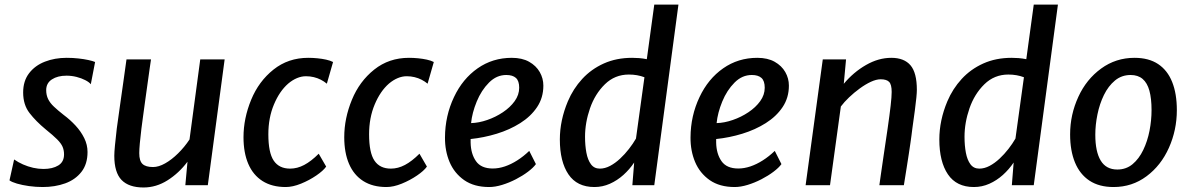

<svg xmlns="http://www.w3.org/2000/svg" viewBox="-20 -820 5274 850"><path d="M169 8Q138.5 8 108.2 3.8Q78 -0.5 55 -7.2Q32 -14 22 -21.5L42.5 -114Q60.5 -101.5 82 -92Q103.5 -82.5 126.8 -77.2Q150 -72 172.5 -72Q212.5 -72 238 -87.5Q263.5 -103 263.5 -136.5Q263.5 -155 257 -170.2Q250.5 -185.5 232.8 -203.2Q215 -221 182 -247.5Q139 -283 110.8 -319.5Q82.5 -356 82.5 -410.5Q82.5 -461.5 108.8 -495.8Q135 -530 178.8 -547Q222.5 -564 275 -564Q302.5 -564 327.2 -561.2Q352 -558.5 371.5 -554.2Q391 -550 401 -545.5L382 -447Q374.5 -456.5 357.5 -465.2Q340.5 -474 318.8 -479.5Q297 -485 274.5 -485Q235 -485 209.8 -468.5Q184.5 -452 184.5 -421Q184.5 -399 193 -381.5Q201.5 -364 218.8 -347.8Q236 -331.5 261.5 -311.5Q290.5 -290 314.5 -264Q338.5 -238 353 -208.5Q367.5 -179 367.5 -147Q367.5 -93.5 340.5 -59Q313.5 -24.5 268.5 -8.2Q223.5 8 169 8Z M615.5 10Q550.5 10 518.2 -23.2Q486 -56.5 486 -130.5Q486 -146 489 -177Q492 -208 497 -251Q503 -294.5 510.5 -347.8Q518 -401 525.8 -455.5Q533.5 -510 540 -557H648.5Q647 -547.5 643 -519.5Q639 -491.5 633.8 -453.8Q628.5 -416 623 -376.2Q617.5 -336.5 613 -302.8Q608.5 -269 606 -250Q601.5 -212.5 599 -185.5Q596.5 -158.5 596.5 -142Q596.5 -107.5 611 -94Q625.5 -80.5 657.5 -80.5Q682.5 -80.5 711.2 -96.8Q740 -113 768.2 -140.8Q796.5 -168.5 819 -202.5L866.5 -557H974.5L900 0H800.5L810 -104Q772 -53.5 721.8 -21.8Q671.5 10 615.5 10Z M1245 8Q1184 8 1142.2 -18.5Q1100.5 -45 1079.2 -94.5Q1058 -144 1058 -212.5Q1058 -296 1092 -378.5Q1125.5 -460 1190.8 -512Q1256 -564 1344.5 -564Q1364.5 -564 1385 -562Q1405.5 -560 1423.8 -556Q1442 -552 1454.5 -545.5L1427 -449.5Q1415 -459.5 1400.5 -467Q1386 -474.5 1369.2 -478.5Q1352.5 -482.5 1334.5 -482.5Q1314.5 -482.5 1294.8 -474.2Q1275 -466 1256 -450Q1217.5 -416.5 1192.8 -357.5Q1168 -298.5 1168 -225.5Q1168 -144 1191.8 -108.8Q1215.5 -73.5 1264.5 -73.5Q1296 -73.5 1326.8 -89.8Q1357.5 -106 1391 -139.5L1424 -82.5Q1411 -64 1380.2 -43Q1349.5 -22 1312.8 -7Q1276 8 1245 8Z M1691 8Q1630 8 1588.2 -18.5Q1546.5 -45 1525.2 -94.5Q1504 -144 1504 -212.5Q1504 -296 1538 -378.5Q1571.5 -460 1636.8 -512Q1702 -564 1790.5 -564Q1810.5 -564 1831 -562Q1851.5 -560 1869.8 -556Q1888 -552 1900.5 -545.5L1873 -449.5Q1861 -459.5 1846.5 -467Q1832 -474.5 1815.2 -478.5Q1798.5 -482.5 1780.5 -482.5Q1760.5 -482.5 1740.8 -474.2Q1721 -466 1702 -450Q1663.5 -416.5 1638.8 -357.5Q1614 -298.5 1614 -225.5Q1614 -144 1637.8 -108.8Q1661.5 -73.5 1710.5 -73.5Q1742 -73.5 1772.8 -89.8Q1803.5 -106 1837 -139.5L1870 -82.5Q1857 -64 1826.2 -43Q1795.5 -22 1758.8 -7Q1722 8 1691 8Z M2145.5 8Q2079 8 2035 -22.5Q1991 -53.5 1970.2 -103Q1949.5 -152.5 1950 -211.5Q1950.5 -307.5 1990 -390.5Q2028 -471 2094.5 -517.5Q2161 -564 2245.5 -564Q2291.5 -564 2322.5 -546.5Q2353.5 -529 2369.5 -501Q2385.5 -473 2385.5 -441Q2385.5 -387.5 2357.8 -346Q2330 -304.5 2283.2 -275Q2236.5 -245.5 2179.2 -228Q2122 -210.5 2063.5 -204.5V-188.5Q2064.5 -139 2087.2 -106.5Q2110 -74 2161.5 -74Q2187.5 -74 2215 -83.2Q2242.5 -92.5 2270 -110Q2297.5 -127.5 2323 -152L2352.5 -93.5Q2341 -77.5 2317.5 -59.8Q2294 -42 2264 -26.5Q2234 -11 2203 -1.5Q2172 8 2145.5 8ZM2065.5 -275Q2100 -276 2137 -288.8Q2174 -301.5 2206.2 -323Q2238.5 -344.5 2258.5 -372.2Q2278.5 -400 2278.5 -431.5Q2278.5 -462 2264 -475Q2249.5 -488 2221.5 -488Q2200 -488 2181 -479.8Q2162 -471.5 2145 -454.5Q2111 -420.5 2090.5 -370.5Q2070 -320.5 2065.5 -275Z M2611.5 8Q2534.5 8 2496.5 -48.2Q2458.5 -104.5 2458.5 -202.5Q2458.5 -287 2494 -371.5Q2517.5 -427 2557.5 -470.5Q2597.5 -514 2653.2 -539Q2709 -564 2778.5 -564Q2793 -564 2809.2 -562.8Q2825.5 -561.5 2843.5 -558L2876.5 -799.5H2983.5L2876.5 0H2779.5L2787.5 -100.5Q2767 -70 2739.8 -45.5Q2712.5 -21 2680 -6.5Q2647.5 8 2611.5 8ZM2635.5 -73.5Q2658 -73.5 2680.8 -85.5Q2703.5 -97.5 2725 -117.5Q2746.5 -137.5 2764.5 -160.8Q2782.5 -184 2795.5 -206.5L2833 -478Q2801.5 -490 2764 -490Q2702 -490 2658 -447Q2614 -404 2592 -340.5Q2570 -277 2570 -214.5Q2570 -176 2576 -144Q2582 -112 2596.2 -92.8Q2610.5 -73.5 2635.5 -73.5Z M3232.5 8Q3166 8 3122 -22.5Q3078 -53.5 3057.2 -103Q3036.5 -152.5 3037 -211.5Q3037.5 -307.5 3077 -390.5Q3115 -471 3181.5 -517.5Q3248 -564 3332.5 -564Q3378.5 -564 3409.5 -546.5Q3440.5 -529 3456.5 -501Q3472.5 -473 3472.5 -441Q3472.5 -387.5 3444.8 -346Q3417 -304.5 3370.2 -275Q3323.5 -245.5 3266.2 -228Q3209 -210.5 3150.5 -204.5V-188.5Q3151.5 -139 3174.2 -106.5Q3197 -74 3248.5 -74Q3274.5 -74 3302 -83.2Q3329.5 -92.5 3357 -110Q3384.5 -127.5 3410 -152L3439.5 -93.5Q3428 -77.5 3404.5 -59.8Q3381 -42 3351 -26.5Q3321 -11 3290 -1.5Q3259 8 3232.5 8ZM3152.5 -275Q3187 -276 3224 -288.8Q3261 -301.5 3293.2 -323Q3325.5 -344.5 3345.5 -372.2Q3365.5 -400 3365.5 -431.5Q3365.5 -462 3351 -475Q3336.5 -488 3308.5 -488Q3287 -488 3268 -479.8Q3249 -471.5 3232 -454.5Q3198 -420.5 3177.5 -370.5Q3157 -320.5 3152.5 -275Z M3546.5 0 3622.5 -557H3725.5L3715.5 -449Q3758.5 -500.5 3813.8 -532.2Q3869 -564 3926 -564Q3982.5 -564 4010.8 -531Q4039 -498 4039 -422Q4039 -410.5 4036.8 -387.5Q4034.5 -364.5 4030 -330.2Q4025.5 -296 4019 -250.5Q4017.5 -238 4015.5 -222.5Q4013.5 -207 4010.5 -186.5Q4007.5 -166 4003.5 -139.2Q3999.5 -112.5 3994 -78.2Q3988.5 -44 3981.5 0H3873Q3875 -15 3879.8 -48.2Q3884.5 -81.5 3892 -132.2Q3899.5 -183 3909.5 -250.5Q3918.5 -313 3923 -352.5Q3927.5 -392 3927.5 -413Q3927.5 -446 3916.2 -457.5Q3905 -469 3878.5 -469Q3859.5 -469 3835.2 -457.8Q3811 -446.5 3786 -428.2Q3761 -410 3739 -389Q3717 -368 3702.5 -348.5L3654.5 0Z M4291.5 8Q4214.5 8 4176.5 -48.2Q4138.5 -104.5 4138.5 -202.5Q4138.5 -287 4174 -371.5Q4197.5 -427 4237.5 -470.5Q4277.5 -514 4333.2 -539Q4389 -564 4458.5 -564Q4473 -564 4489.2 -562.8Q4505.5 -561.5 4523.5 -558L4556.5 -799.5H4663.5L4556.5 0H4459.5L4467.5 -100.5Q4447 -70 4419.8 -45.5Q4392.5 -21 4360 -6.5Q4327.5 8 4291.5 8ZM4315.5 -73.5Q4338 -73.5 4360.8 -85.5Q4383.5 -97.5 4405 -117.5Q4426.5 -137.5 4444.5 -160.8Q4462.5 -184 4475.5 -206.5L4513 -478Q4481.5 -490 4444 -490Q4382 -490 4338 -447Q4294 -404 4272 -340.5Q4250 -277 4250 -214.5Q4250 -176 4256 -144Q4262 -112 4276.2 -92.8Q4290.5 -73.5 4315.5 -73.5Z M4910 8Q4846 8 4803.2 -20.2Q4760.5 -48.5 4739 -100.8Q4717.5 -153 4717.5 -225Q4717.5 -312.5 4754 -391.5Q4789.5 -469 4854.8 -516.5Q4920 -564 5002.5 -564Q5065.5 -564 5107 -536.5Q5148.5 -509 5169.2 -457.2Q5190 -405.5 5190 -332.5Q5190 -244.5 5155 -166Q5120 -87.5 5056 -39.8Q4992 8 4910 8ZM4926.5 -69.5Q4965.5 -69.5 4994 -93.2Q5022.5 -117 5041.2 -156Q5060 -195 5069 -241.2Q5078 -287.5 5078 -332.5Q5078 -384 5068.5 -418.5Q5059 -453 5038.5 -470.5Q5018 -488 4985.5 -488Q4945.5 -488 4916 -463.5Q4886.5 -439 4867.2 -399.5Q4848 -360 4838.5 -313.5Q4829 -267 4829 -223.5Q4829 -148.5 4853 -109Q4877 -69.5 4926.5 -69.5Z"/></svg>

Font: Koeln Type Sans
Style: Italic
Weight: 400
Italic angle: -7.5°
Designer: Eben Sorkin
Foundry: Eben Sorkin
Version: Version 2.001